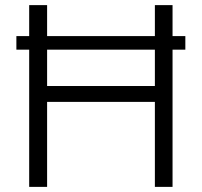

<svg xmlns="http://www.w3.org/2000/svg" viewBox="-20 -730 788 750"><path d="M44 -536V-589H94V-710H164V-589H585V-710H654V-589H704V-536H654V0H585V-332H164V0H94V-536ZM164 -394H585V-536H164Z"/></svg>

Font: Raleway
Style: Regular
Weight: 400
Designer: Matt McInerney, Pablo Impallari, Rodrigo Fuenzalida
Foundry: Matt McInerney, Pablo Impallari, Rodrigo Fuenzalida
Version: Version 4.101;RELEASE